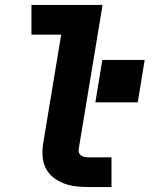

<svg xmlns="http://www.w3.org/2000/svg" viewBox="-20 -755 640 775"><path d="M337 0Q311 0 285.5 -3Q260 -6 237 -15Q214 -24 195 -39Q176 -54 165 -75.5Q154 -97 152 -122.5Q150 -148 154 -174L227 -615H107V-735H394L298 -155Q296 -147 298.5 -139.5Q301 -132 307 -127.5Q313 -123 321 -121.5Q329 -120 337 -120H430V0ZM365 -342 393 -513H564L536 -342Z"/></svg>

Font: Iosevka SS04 Hv Ex Obl
Style: Regular
Weight: 900
Width: 7
Italic angle: -9°
Monospace: yes
Designer: Belleve Invis
Foundry: Belleve Invis
Version: Version 19.0.0; ttfautohint (v1.8.4)